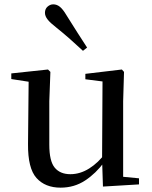

<svg xmlns="http://www.w3.org/2000/svg" viewBox="-20 -849 700 884"><path d="M259 15Q188 15 148 -29.5Q108 -74 109 -186L112 -488L136 -469L32 -485V-511L201 -529L212 -518L207 -383V-183Q207 -107 232 -77Q257 -47 304 -47Q349 -47 391 -73.5Q433 -100 466 -145L492 -103H460Q422 -51 372 -18Q322 15 259 15ZM454 10 450 -113V-114L452 -474L373 -484V-509L541 -529L551 -518L547 -383V-35L620 -28V0ZM381 -630 362 -615Q333 -642 302.5 -669Q272 -696 237 -724Q211 -744 199 -759.5Q187 -775 187 -790Q187 -808 199 -818.5Q211 -829 225 -829Q242 -829 256 -817.5Q270 -806 286 -779Q312 -737 335.5 -700.5Q359 -664 381 -630Z"/></svg>

Font: Noto Serif JP ExtraLight Medium
Style: Regular
Weight: 500
Version: Version 2.003-H1;hotconv 1.1.1;makeotfexe 2.6.0